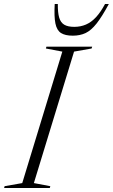

<svg xmlns="http://www.w3.org/2000/svg" viewBox="-58 -938 562 958"><path d="M253 -680.5 171 -696 173.5 -705H402L399 -696L311.5 -680.5L111 -24.5L193 -9L190.5 0H-37.5L-35 -9L53 -24.5ZM312.5 -804Q344 -804 370.8 -815.5Q397.5 -827 421 -852.2Q444.5 -877.5 466 -918H485Q451 -855 423.8 -820.5Q396.5 -786 368.8 -773Q341 -760 305 -760Q267.5 -760 246.5 -773.2Q225.5 -786.5 218.5 -820.8Q211.5 -855 215 -918H230.5Q230 -875.5 237.2 -850.5Q244.5 -825.5 262.5 -814.8Q280.5 -804 312.5 -804Z"/></svg>

Font: Newsreader 60pt Light
Style: Italic
Weight: 300
Italic angle: -17°
Designer: Hugues Gentile
Foundry: Production Type
Version: Version 1.003